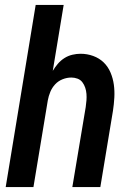

<svg xmlns="http://www.w3.org/2000/svg" viewBox="-20 -755 540 775"><path d="M3 0 124 -735H237L193 -469Q202 -484 213.5 -497.5Q225 -511 240 -520.5Q255 -530 272 -534Q289 -538 305 -538Q332 -538 356.5 -529Q381 -520 398.5 -503Q416 -486 426 -462.5Q436 -439 439.5 -413.5Q443 -388 441.5 -361Q440 -334 436 -308L385 0H272L326 -323Q328 -337 329 -350Q330 -363 329 -376Q328 -389 324 -401Q320 -413 312.5 -423Q305 -433 293 -437.5Q281 -442 268 -442Q250 -442 232.5 -435Q215 -428 202.5 -414.5Q190 -401 183 -384Q176 -367 173 -350L115 0Z"/></svg>

Font: Iosevka Curly Oblique
Style: Bold
Weight: 700
Italic angle: -9°
Monospace: yes
Designer: Belleve Invis
Foundry: Belleve Invis
Version: Version 11.1.0; ttfautohint (v1.8.3)